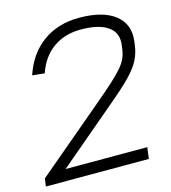

<svg xmlns="http://www.w3.org/2000/svg" viewBox="-106 -793 783 879"><g transform="rotate(-15 285.0 -353.5)"><path d="M8 -37 323 -303Q379 -350 413 -381Q447 -412 465.5 -434Q484 -456 492.5 -476Q501 -496 504 -520L506 -536Q514 -592 471.5 -622.5Q429 -653 342 -653Q266 -653 211.5 -614Q157 -575 132 -502L74 -508Q106 -604 177.5 -655.5Q249 -707 349 -707Q462 -707 519.5 -661.5Q577 -616 566 -536L564 -521Q559 -482 542.5 -450Q526 -418 490 -381Q454 -344 387 -288L60 -11L49 -54H498L491 0H3Z"/></g></svg>

Font: Pathway Extreme 8pt Thin
Style: Italic
Weight: 100
Italic angle: -8°
Designer: Eduardo Rodriguez Tunni
Foundry: Eduardo Rodriguez Tunni
Version: Version 1.000